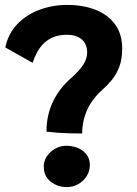

<svg xmlns="http://www.w3.org/2000/svg" viewBox="-20 -756 558 781"><path d="M314 -213Q285 -213 261 -213.8Q237 -214.5 215.2 -216Q193.5 -217.5 169 -220.5Q169 -286.5 195 -341.5Q221 -396.5 271.5 -440.5Q301 -466.5 317.8 -491.5Q334.5 -516.5 334.5 -542Q334.5 -576.5 312.8 -595.5Q291 -614.5 252 -614.5Q222 -614.5 199.2 -605.8Q176.5 -597 160 -581.5Q143.5 -566 132 -545.2Q120.5 -524.5 112.5 -500.5L1.5 -563Q13.5 -619.5 50.5 -658Q87.5 -696.5 140.5 -716.2Q193.5 -736 253.5 -736Q318 -736 368.5 -716.2Q419 -696.5 448 -657Q477 -617.5 477 -558.5Q477 -514.5 465 -483.5Q453 -452.5 434.2 -430Q415.5 -407.5 394.5 -389Q374.5 -371.5 356.2 -346.5Q338 -321.5 326.5 -288.8Q315 -256 314 -213ZM252 5Q214 5 186 -17.2Q158 -39.5 158 -79Q158 -101.5 170.8 -120.5Q183.5 -139.5 204.5 -151.2Q225.5 -163 249 -163Q290.5 -163 318 -141.5Q345.5 -120 345.5 -85Q345.5 -60 332.5 -39.5Q319.5 -19 298.2 -7Q277 5 252 5Z"/></svg>

Font: Grandstander Thin SemiBold
Style: Regular
Weight: 600
Version: Version 1.200